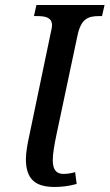

<svg xmlns="http://www.w3.org/2000/svg" viewBox="-20 -734 436 764"><path d="M198 10C223 10 253 7 285 -2L279 -49C265 -45 250 -42 233 -42C205 -42 190 -57 190 -97C190 -121 196 -156 204 -195L288 -591C302 -660 331 -670 375 -670H386L396 -714H125L115 -670H127C162 -670 187 -664 187 -633C187 -626 184 -612 181 -599L95 -187C90 -165 83 -126 83 -102C83 -21 120 10 198 10Z"/></svg>

Font: Noto Serif Condensed Medium
Style: Italic
Weight: 500
Width: 3
Italic angle: -12°
Designer: Monotype Design Team
Foundry: Monotype Imaging Inc.
Version: Version 2.013